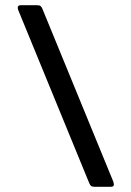

<svg xmlns="http://www.w3.org/2000/svg" viewBox="-20 -715 503 735"><path d="M322 -13 50 -676Q48 -680 48 -686Q48 -695 59 -695H122Q131 -695 135 -692Q139 -689 142 -682L414 -19Q416 -11 416 -9Q416 0 405 0H341Q333 0 329 -3Q325 -6 322 -13Z"/></svg>

Font: Mitr Light
Style: Regular
Weight: 300
Designer: Thanarat Vachiruckul
Foundry: Cadson Demak
Version: Version 1.003